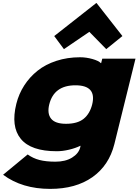

<svg xmlns="http://www.w3.org/2000/svg" viewBox="-47 -1012 900 1247"><path d="M551.8 -334Q582 -458 442.9 -458Q303.7 -458 272.9 -334Q258.3 -274.4 284.9 -241.2Q311.5 -208 381.8 -208Q456.5 -208 496.6 -240.7Q536.6 -273.4 551.8 -334ZM617.2 -630.9H833L695.8 -76.2Q661.1 62.5 553 138.7Q444.8 214.8 278.8 214.8Q96.7 214.8 -26.9 123L132.8 -8.8Q167 16.1 209.5 27.1Q252 38.1 313 38.1Q377.9 38.1 420.9 11.7Q463.9 -14.6 474.1 -55.2L476.1 -64.9H474.1Q443.4 -49.8 401.6 -39.8Q359.9 -29.8 321.8 -29.8Q153.8 -29.8 88.1 -110.1Q22.5 -190.4 59.1 -337.9Q75.2 -402.3 110.4 -457Q145.5 -511.7 197 -552.7Q248.5 -593.8 319.6 -616.9Q390.6 -640.1 473.1 -640.1Q512.7 -640.1 553.2 -628.7Q593.8 -617.2 607.9 -602.1H609.9ZM580.1 -992.2 748 -777.8 643.1 -692.9 533.2 -805.2 368.2 -692.9 305.2 -777.8 578.1 -992.2Z"/></svg>

Font: Sinkin Sans 900 X Black Italic
Style: Regular
Weight: 950
Italic angle: -112°
Designer: Keith Bates
Foundry: K-Type
Version: Sinkin Sans (version 1.0)  by Keith Bates   •   © 2014   www